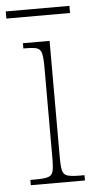

<svg xmlns="http://www.w3.org/2000/svg" viewBox="-62 -692 349 724"><g transform="rotate(-5 112.5 -330.5)"><path d="M25 0V-20H45Q77 -20 92 -24.5Q107 -29 111 -44.5Q115 -60 115 -95V-439Q115 -474 111 -490.5Q107 -507 94 -511.5Q81 -516 51 -516H42V-536H143V-95Q143 -60 147 -44.5Q151 -29 166 -24.5Q181 -20 213 -20H230V0ZM-12 -634V-661H229V-634Z"/></g></svg>

Font: Noto Serif Thai Condensed Thin
Style: Regular
Weight: 100
Width: 3
Designer: Monotype Design Team
Foundry: Monotype Imaging Inc.
Version: Version 2.001; ttfautohint (v1.8.4.7-5d5b)